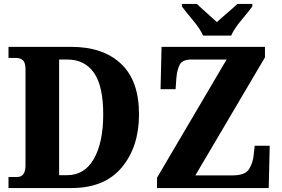

<svg xmlns="http://www.w3.org/2000/svg" viewBox="-20 -951 1426 971"><path d="M23 0H341Q509 0 596 -104.5Q683 -209 683 -373Q683 -543 592 -628.5Q501 -714 341 -714H23V-658H62Q83 -658 96 -646Q109 -634 109 -600V-115Q109 -56 67 -56H23ZM279 -65V-650H320Q408 -650 455 -583Q502 -516 502 -373Q502 -231 455 -148Q408 -65 319 -65ZM774 0H1339L1344 -214H1268L1263 -168Q1260 -130 1240.5 -97Q1221 -64 1156 -64H968L1320 -661V-714H797L792 -500H868L872 -557Q876 -600 889.5 -625Q903 -650 949 -650H1126L774 -52ZM1007 -771H1149Q1164 -805 1199 -847Q1234 -889 1256 -918V-931H1180Q1163 -914 1130.5 -886.5Q1098 -859 1077 -839Q1056 -859 1024.5 -886.5Q993 -914 976 -931H900V-918Q922 -889 957 -847Q992 -805 1007 -771Z"/></svg>

Font: Noto Serif SemiCondensed Extra
Style: Regular
Weight: 800
Width: 4
Designer: Monotype Design Team
Foundry: Monotype Imaging Inc.
Version: Version 1.002